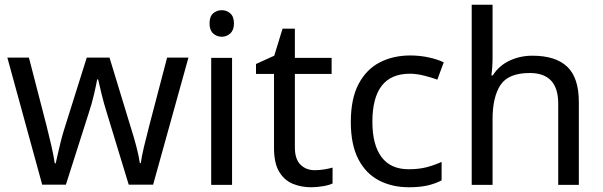

<svg xmlns="http://www.w3.org/2000/svg" viewBox="-20 -780 2543 810"><path d="M431 -303Q418 -344 408.5 -383.5Q399 -423 394 -445H390Q386 -423 377 -383.5Q368 -344 354 -302L258 -1H158L11 -537H102L176 -251Q187 -208 197 -164Q207 -120 211 -91H215Q219 -108 224.5 -133Q230 -158 237 -185.5Q244 -213 251 -235L346 -537H442L534 -235Q545 -201 555.5 -161Q566 -121 570 -92H574Q577 -117 587.5 -161Q598 -205 610 -251L685 -537H775L626 -1H523Z M916 -737Q936 -737 951.5 -723.5Q967 -710 967 -681Q967 -653 951.5 -639Q936 -625 916 -625Q894 -625 879 -639Q864 -653 864 -681Q864 -710 879 -723.5Q894 -737 916 -737ZM959 -536V0H871V-536Z M1308 -62Q1328 -62 1349 -65.5Q1370 -69 1383 -73V-6Q1369 1 1343 5.5Q1317 10 1293 10Q1251 10 1215.5 -4.5Q1180 -19 1158 -55Q1136 -91 1136 -156V-468H1060V-510L1137 -545L1172 -659H1224V-536H1379V-468H1224V-158Q1224 -109 1247.5 -85.5Q1271 -62 1308 -62Z M1705 10Q1634 10 1578.5 -19Q1523 -48 1491.5 -109Q1460 -170 1460 -265Q1460 -364 1493 -426Q1526 -488 1582.5 -517Q1639 -546 1711 -546Q1752 -546 1790 -537.5Q1828 -529 1852 -517L1825 -444Q1801 -453 1769 -461Q1737 -469 1709 -469Q1551 -469 1551 -266Q1551 -169 1589.5 -117.5Q1628 -66 1704 -66Q1748 -66 1781.5 -75Q1815 -84 1843 -97V-19Q1816 -5 1783.5 2.5Q1751 10 1705 10Z M2058 -537Q2058 -497 2053 -462H2059Q2085 -503 2129.5 -524Q2174 -545 2226 -545Q2324 -545 2373 -498.5Q2422 -452 2422 -349V0H2335V-343Q2335 -472 2215 -472Q2125 -472 2091.5 -421.5Q2058 -371 2058 -277V0H1970V-760H2058Z"/></svg>

Font: Noto Sans Tifinagh Air
Style: Regular
Weight: 400
Designer: JamraPatel
Foundry: JamraPatel LLC
Version: Version 2.006; ttfautohint (v1.8.4.7-5d5b)